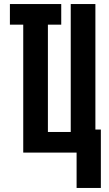

<svg xmlns="http://www.w3.org/2000/svg" viewBox="-20 -755 540 950"><path d="M359 175V0H95V-633H29V-735H283V-633H217V-102H330V-735H452V-114H479V175Z"/></svg>

Font: Iosevka SS04 Heavy
Style: Regular
Weight: 900
Monospace: yes
Designer: Belleve Invis
Foundry: Belleve Invis
Version: Version 19.0.0; ttfautohint (v1.8.4)